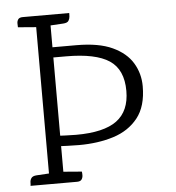

<svg xmlns="http://www.w3.org/2000/svg" viewBox="-50 -724 704 770"><g transform="rotate(-5 302.0 -338.5)"><path d="M158 -546H274Q364 -546 419 -520.5Q474 -495 499.5 -452.5Q525 -410 525 -359Q525 -278 488 -231.5Q451 -185 389 -165.5Q327 -146 250 -146Q233 -146 204 -147Q175 -148 157 -149V-191Q174 -190 200.5 -189Q227 -188 242 -188Q354 -188 406 -226.5Q458 -265 458 -346Q458 -432 403 -468.5Q348 -505 229 -505H162ZM178 -45 252 -39Q253 -34 253 -24.5Q253 -15 248 -7.5Q243 0 229 0H42Q43 -5 43 -14Q43 -23 48.5 -31Q54 -39 70 -40L120 -43ZM120 -647H178V0H120ZM70 -677H257Q257 -672 256.5 -663Q256 -654 251 -646Q246 -638 229 -637L179 -634L121 -632L47 -638Q47 -643 46.5 -652.5Q46 -662 51 -669.5Q56 -677 70 -677Z"/></g></svg>

Font: Karma Variable Light
Style: Regular
Weight: 300
Designer: Joana Correia
Foundry: Indian Type Foundry
Version: Version 3.000